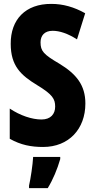

<svg xmlns="http://www.w3.org/2000/svg" viewBox="-20 -744 485 985"><path d="M418 -213C418 -307 372 -364 285 -417C203 -465 188 -482 188 -527C188 -561 208 -586 250 -586C286 -586 328 -572 375 -542L417 -676C360 -708 303 -724 244 -724C110 -725 34 -643 35 -519C35 -406 87 -358 171 -307C250 -259 263 -236 263 -197C263 -159 240 -131 193 -131C144 -131 84 -151 30 -187V-32C87 0 140 10 201 10C333 10 418 -82 418 -213ZM289 72V61H150C148 101 137 174 129 208V221H225C252 177 274 124 289 72Z"/></svg>

Font: Noto Sans Myanmar ExtraCondensed ExtraBold
Style: Regular
Weight: 800
Width: 2
Designer: Monotype Design Team
Foundry: Monotype Imaging Inc.
Version: Version 2.107